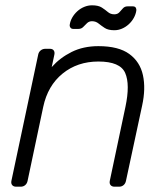

<svg xmlns="http://www.w3.org/2000/svg" viewBox="-20 -704 630 724"><path d="M41 0Q31 0 26 -6Q21 -12 23 -22L124 -498Q126 -508 133.5 -514Q141 -520 151 -520H168Q178 -520 182.5 -514Q187 -508 185 -498L175 -451Q206 -486 250 -508Q294 -530 351 -530Q427 -530 467.5 -500.5Q508 -471 519 -420.5Q530 -370 516 -306L455 -22Q453 -12 446 -6Q439 0 429 0H412Q402 0 397 -6Q392 -12 394 -22L453 -301Q471 -386 452 -429Q433 -472 351 -472Q272 -472 216 -426.5Q160 -381 143 -301L84 -22Q82 -12 75 -6Q68 0 58 0ZM411 -590Q388 -590 375 -598.5Q362 -607 351.5 -615.5Q341 -624 327 -624Q316 -624 308.5 -617Q301 -610 294 -602.5Q287 -595 276 -595H256Q249 -595 245.5 -600Q242 -605 243 -611Q245 -625 252.5 -638Q260 -651 271.5 -661.5Q283 -672 297.5 -678Q312 -684 327 -684Q351 -684 364 -675.5Q377 -667 387 -658.5Q397 -650 411 -650Q423 -650 430 -657.5Q437 -665 443.5 -672.5Q450 -680 461 -680H481Q489 -680 492 -675Q495 -670 494 -664Q492 -650 484.5 -636.5Q477 -623 465.5 -612.5Q454 -602 440 -596Q426 -590 411 -590Z"/></svg>

Font: Rubik Light Light
Style: Italic
Weight: 300
Italic angle: -12°
Version: Version 2.104